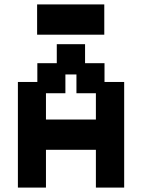

<svg xmlns="http://www.w3.org/2000/svg" viewBox="-20 -838 643 869"><path d="M61 11V-467H149V-552H237V-638H365V-552H453V-467H542V11H414V-160H188V11ZM188 -297H414V-416H326V-501H276V-416H188ZM148 -681V-818H452V-681Z"/></svg>

Font: Pixelify Sans
Style: Bold
Weight: 700
Designer: Stefie Justprince
Foundry: Typecalism Foundryline
Version: Version 1.000